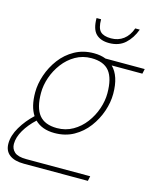

<svg xmlns="http://www.w3.org/2000/svg" viewBox="-145 -824 880 1064"><g transform="rotate(15 294.5 -292.0)"><path d="M95 150Q41 150 12 128Q-17 106 -17 64Q-17 18 12 -31Q41 -80 84 -120Q53 -167 53 -248Q53 -297 70.5 -348.5Q88 -400 121 -444Q154 -488 202.5 -515Q251 -542 312 -542Q351 -542 381 -530H606L600 -502H424Q473 -454 473 -352Q473 -303 455.5 -251.5Q438 -200 405 -156Q372 -112 324 -85Q276 -58 214 -58Q142 -58 101 -99Q61 -62 37 -21Q13 20 13 58Q13 86 33 104Q53 122 101 122H468L462 150ZM220 -88Q270 -88 311 -111.5Q352 -135 381 -173.5Q410 -212 425.5 -257.5Q441 -303 441 -346Q441 -432 409 -472Q377 -512 306 -512Q256 -512 215 -488.5Q174 -465 145 -426.5Q116 -388 100.5 -343Q85 -298 85 -254Q85 -169 117.5 -128.5Q150 -88 220 -88ZM377 -618Q328 -618 301.5 -644.5Q275 -671 275 -734H301Q301 -683 320 -664.5Q339 -646 381 -646Q422 -646 452 -668.5Q482 -691 497 -734H523Q504 -682 468.5 -650Q433 -618 377 -618Z"/></g></svg>

Font: Geist Mono Thin
Style: Italic
Weight: 100
Italic angle: -12°
Monospace: yes
Designer: Basement.studio, Andrés Briganti, Mateo Zaragoza
Foundry: Basement.studio, Vercel, Andrés Briganti, Guido Ferreyra, Mateo Zaragoza
Version: Version 1.500; ttfautohint (v1.8.4.7-5d5b)